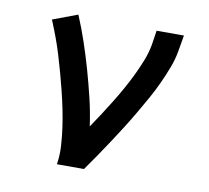

<svg xmlns="http://www.w3.org/2000/svg" viewBox="-64 -599 729 671"><g transform="rotate(10 300.0 -264.0)"><path d="M179 0Q184 -33 182 -65.5Q180 -98 175.5 -130Q171 -162 164.5 -193.5Q158 -225 150.5 -255.5Q143 -286 134.5 -316.5Q126 -347 117 -377Q108 -407 97 -436.5Q86 -466 74 -495L162 -528Q181 -483 196.5 -437Q212 -391 225.5 -343.5Q239 -296 250.5 -248Q262 -200 269 -150Q286 -175 302.5 -200.5Q319 -226 335 -252Q351 -278 365.5 -304Q380 -330 393 -357Q406 -384 417 -412Q428 -440 433 -468L441 -520H538L529 -468Q524 -436 512.5 -405.5Q501 -375 487 -344.5Q473 -314 456.5 -284.5Q440 -255 423 -226Q406 -197 388 -168.5Q370 -140 351.5 -112Q333 -84 314 -56Q295 -28 275 0Z"/></g></svg>

Font: Iosevka Etoile Medium Oblique
Style: Regular
Weight: 500
Italic angle: -9°
Designer: Belleve Invis
Foundry: Belleve Invis
Version: Version 15.5.2; ttfautohint (v1.8.4)